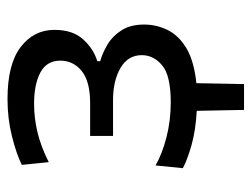

<svg xmlns="http://www.w3.org/2000/svg" viewBox="-101 -447 686 524"><g transform="rotate(-90 242.0 -185.0)"><path d="M204 138Q203.5 105.5 202.8 73.2Q202 41 201.5 9Q147.5 6 107.2 -5.5Q67 -17 45 -29L52.5 -103.5Q83.5 -85.5 129 -73.8Q174.5 -62 224.5 -62Q298 -62 325.8 -85.5Q353.5 -109 353.5 -141Q353.5 -178.5 318.8 -199Q284 -219.5 231 -219.5H133V-282H222Q282 -282 310.2 -305Q338.5 -328 338.5 -363.5Q338.5 -400.5 306.2 -417.8Q274 -435 220.5 -435Q183 -435 144.2 -426Q105.5 -417 61.5 -395L54 -468.5Q84.5 -483.5 132.5 -495.5Q180.5 -507.5 234 -507.5Q329 -507.5 375.8 -471.5Q422.5 -435.5 422.5 -379.5Q422.5 -329.5 396.5 -301Q370.5 -272.5 337 -262.5V-254.5Q359 -248.5 382.2 -234.8Q405.5 -221 421.2 -196.5Q437 -172 437 -134.5Q437 -101 422.2 -70.8Q407.5 -40.5 372.8 -19.5Q338 1.5 277 8Q276.5 40.5 275.8 73Q275 105.5 274.5 138Z"/></g></svg>

Font: Commissioner
Style: Regular
Weight: 400
Designer: Kostas Bartsokas
Foundry: Kostas Bartsokas
Version: Version 1.000; ttfautohint (v1.8.3)